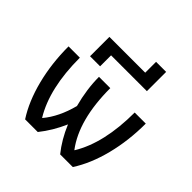

<svg xmlns="http://www.w3.org/2000/svg" viewBox="-210 -1028 1213 1213"><g transform="rotate(45 397.0 -421.0)"><path d="M602 -670H282V-572H192V-745H512V-842H602ZM543 -83Q643 -247 643 -520H742Q742 -368 707.5 -232.5Q673 -97 610 0H497Q438 -73 398 -169Q357 -75 297 0H184Q121 -97 86.5 -232.5Q52 -368 52 -520H153Q153 -247 253 -83H255Q323 -164 356 -291Q324 -411 324 -520H425Q425 -237 541 -83Z"/></g></svg>

Font: M PLUS 1p Medium
Style: Regular
Weight: 500
Version: Version 1.062